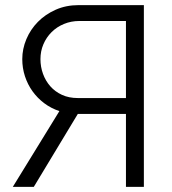

<svg xmlns="http://www.w3.org/2000/svg" viewBox="-20 -730 672 750"><path d="M472 0V-285H284L112 0H30L212 -296Q179 -307 152.5 -327Q126 -347 107 -373.5Q88 -400 77.5 -432Q67 -464 67 -499Q67 -539 83 -577Q99 -615 128 -644.5Q157 -674 197.5 -692Q238 -710 287 -710H542V0ZM472 -648H290Q258 -648 230 -636.5Q202 -625 181.5 -604.5Q161 -584 149.5 -557Q138 -530 138 -499Q138 -469 148 -441.5Q158 -414 176.5 -393Q195 -372 222 -359.5Q249 -347 284 -347H472Z"/></svg>

Font: Oxford Sans
Style: Regular
Weight: 400
Designer: Matt McInerney, Pablo Impallari, Rodrigo Fuenzalida
Foundry: Matt McInerney, Pablo Impallari, Rodrigo Fuenzalida
Version: Version 3.000g; ttfautohint (v1.5) -l 8 -r 28 -G 28 -x 14 -D